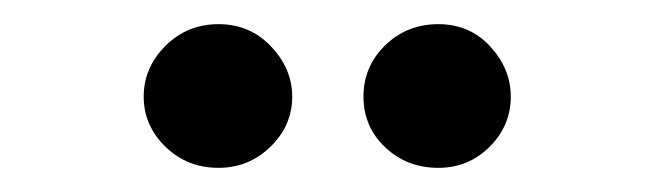

<svg xmlns="http://www.w3.org/2000/svg" viewBox="-20 -693 540 159"><path d="M161 -554Q135 -554 117 -571.5Q99 -589 99 -613Q99 -637 117 -655Q135 -673 161 -673Q187 -673 204.5 -654.5Q222 -636 222 -613Q222 -589 204 -571.5Q186 -554 161 -554ZM343 -554Q317 -554 299 -571Q281 -588 281 -613Q281 -638 299 -655.5Q317 -673 343 -673Q369 -673 386 -654.5Q403 -636 403 -613Q403 -589 385.5 -571.5Q368 -554 343 -554Z"/></svg>

Font: Inconsolata SemiBold
Style: Regular
Weight: 600
Monospace: yes
Designer: Raph Levien, Cyreal, Brenton Simpson
Foundry: Raph Levien, Cyreal, Google
Version: Version 3.100; ttfautohint (v1.8.4.7-5d5b)